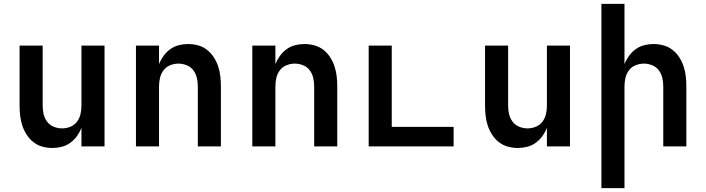

<svg xmlns="http://www.w3.org/2000/svg" viewBox="-20 -755 3640 990"><path d="M250 8Q224 8 198.5 1Q173 -6 152.5 -22Q132 -38 117.5 -60.5Q103 -83 95 -107.5Q87 -132 84 -158Q81 -184 81 -210V-520H200V-210Q200 -188 205 -166.5Q210 -145 223 -127.5Q236 -110 257 -101.5Q278 -93 300 -93Q322 -93 343 -101.5Q364 -110 377 -127.5Q390 -145 395 -166.5Q400 -188 400 -210V-520H519V0H400V-96Q391 -73 376.5 -53Q362 -33 342 -18.5Q322 -4 298 2Q274 8 250 8Z M681 0V-520H800V-424Q809 -447 823.5 -467Q838 -487 858 -501.5Q878 -516 902 -522Q926 -528 950 -528Q976 -528 1001.5 -521Q1027 -514 1047.5 -498Q1068 -482 1082.5 -459.5Q1097 -437 1105 -412.5Q1113 -388 1116 -362Q1119 -336 1119 -310V0H1000V-310Q1000 -332 995 -353.5Q990 -375 977 -392.5Q964 -410 943 -418.5Q922 -427 900 -427Q878 -427 857 -418.5Q836 -410 823 -392.5Q810 -375 805 -353.5Q800 -332 800 -310V0Z M1281 0V-520H1400V-424Q1409 -447 1423.5 -467Q1438 -487 1458 -501.5Q1478 -516 1502 -522Q1526 -528 1550 -528Q1576 -528 1601.5 -521Q1627 -514 1647.5 -498Q1668 -482 1682.5 -459.5Q1697 -437 1705 -412.5Q1713 -388 1716 -362Q1719 -336 1719 -310V0H1600V-310Q1600 -332 1595 -353.5Q1590 -375 1577 -392.5Q1564 -410 1543 -418.5Q1522 -427 1500 -427Q1478 -427 1457 -418.5Q1436 -410 1423 -392.5Q1410 -375 1405 -353.5Q1400 -332 1400 -310V0Z M1881 0V-520H2000V-101H2319V0Z M2650 8Q2624 8 2598.5 1Q2573 -6 2552.5 -22Q2532 -38 2517.5 -60.5Q2503 -83 2495 -107.5Q2487 -132 2484 -158Q2481 -184 2481 -210V-520H2600V-210Q2600 -188 2605 -166.5Q2610 -145 2623 -127.5Q2636 -110 2657 -101.5Q2678 -93 2700 -93Q2722 -93 2743 -101.5Q2764 -110 2777 -127.5Q2790 -145 2795 -166.5Q2800 -188 2800 -210V-520H2919V0H2800V-96Q2791 -73 2776.5 -53Q2762 -33 2742 -18.5Q2722 -4 2698 2Q2674 8 2650 8Z M3081 215V-735H3200V-424Q3209 -447 3223.5 -467Q3238 -487 3258 -501.5Q3278 -516 3302 -522Q3326 -528 3350 -528Q3376 -528 3401.5 -521Q3427 -514 3447.5 -498Q3468 -482 3482.5 -459.5Q3497 -437 3505 -412.5Q3513 -388 3516 -362Q3519 -336 3519 -310V0H3400V-310Q3400 -332 3395 -353.5Q3390 -375 3377 -392.5Q3364 -410 3343 -418.5Q3322 -427 3300 -427Q3278 -427 3257 -418.5Q3236 -410 3223 -392.5Q3210 -375 3205 -353.5Q3200 -332 3200 -310V215Z"/></svg>

Font: Iosevka Extended
Style: Bold
Weight: 700
Width: 7
Monospace: yes
Designer: Belleve Invis
Foundry: Belleve Invis
Version: Version 32.5.0; ttfautohint (v1.8.4)